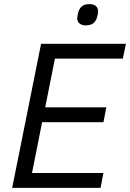

<svg xmlns="http://www.w3.org/2000/svg" viewBox="-20 -910 630 930"><path d="M467 0H39L179 -698H590L575 -626H246L199 -390H495L481 -318H184L135 -72H481ZM396 -787Q377 -787 365.5 -796Q354 -805 354 -822Q354 -826 355 -830.5Q356 -835 357 -843Q362 -866 375 -878Q388 -890 413 -890Q433 -890 444 -881Q455 -872 455 -855Q455 -851 454.5 -846.5Q454 -842 452 -834Q448 -812 434.5 -799.5Q421 -787 396 -787Z"/></svg>

Font: IBM Plex Sans
Style: Italic
Weight: 400
Italic angle: -11.31°
Designer: Mike Abbink, Paul van der Laan, Pieter van Rosmalen
Foundry: Bold Monday
Version: Version 3.201